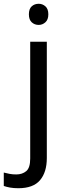

<svg xmlns="http://www.w3.org/2000/svg" viewBox="-75 -757 353 1017"><path d="M78 -681Q78 -710 93 -723.5Q108 -737 130 -737Q150 -737 165.5 -723.5Q181 -710 181 -681Q181 -653 165.5 -639Q150 -625 130 -625Q108 -625 93 -639Q78 -653 78 -681ZM22 240Q-3 240 -22 236.5Q-41 233 -55 228V157Q-40 161 -24 164Q-8 167 11 167Q43 167 64 149.5Q85 132 85 83V-536H173V80Q173 155 137 197.5Q101 240 22 240Z"/></svg>

Font: Noto Sans Tifinagh Ghat
Style: Regular
Weight: 400
Designer: JamraPatel
Foundry: JamraPatel LLC
Version: Version 2.006; ttfautohint (v1.8.4.7-5d5b)